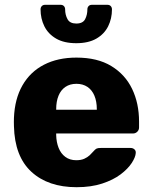

<svg xmlns="http://www.w3.org/2000/svg" viewBox="-20 -770 634 800"><path d="M299 10Q180.7 10 110.9 -54.1Q41.1 -118.2 38.1 -244.4Q37.8 -251.2 37.8 -261.9Q37.8 -272.5 38.1 -278.8Q41.3 -358 73.6 -414.4Q105.9 -470.8 163.4 -500.4Q220.9 -530 298.4 -530Q385.9 -530 443.6 -494.9Q501.4 -459.9 530.4 -399.7Q559.4 -339.5 559.4 -263.3V-238.9Q559.4 -228.3 551.9 -221Q544.5 -213.8 533.9 -213.8H214.1Q214.1 -213.1 214.1 -211Q214.1 -208.9 214.1 -206.9Q214.9 -177.5 224.2 -153.9Q233.5 -130.2 252.2 -116.3Q271 -102.4 297.7 -102.4Q317.6 -102.4 331.1 -108.5Q344.6 -114.6 353.8 -123.2Q363 -131.9 368 -138Q377 -148.5 382.6 -151Q388.3 -153.5 399.9 -153.5H524Q533.6 -153.5 540.1 -147.7Q546.6 -141.9 545.6 -132.2Q544.6 -115.1 528.9 -90.9Q513.1 -66.6 482.6 -43.5Q452 -20.4 405.9 -5.2Q359.7 10 299 10ZM214.1 -312.9H383.4V-315Q383.4 -347.5 373.4 -371.3Q363.5 -395 344.4 -407.9Q325.2 -420.8 298.4 -420.8Q271.5 -420.8 252.6 -407.9Q233.6 -395 223.9 -371.3Q214.1 -347.5 214.1 -315ZM297.7 -590Q246.9 -590 213.8 -609.2Q180.8 -628.4 164.9 -660.4Q149 -692.4 149 -731Q149 -739 154 -744.5Q159 -750 168 -750H232.4Q241.4 -750 246.4 -744.5Q251.4 -739 251.4 -731Q251.4 -708.2 261.3 -690.1Q271.2 -671.9 297.9 -671.9Q325.2 -671.9 334.7 -690.1Q344.1 -708.2 344.1 -731.3Q344.1 -739 349.1 -744.5Q354.1 -750 363.1 -750H427.5Q436.5 -750 441.5 -744.5Q446.5 -739 446.5 -731Q446.5 -692.4 430.6 -660.4Q414.7 -628.4 381.7 -609.2Q348.6 -590 297.7 -590Z"/></svg>

Font: Rubik Light
Style: Regular
Weight: 300
Designer: Hubert and Fischer
Foundry: Hubert and Fischer
Version: Version 2.300;gftools[0.9.30]